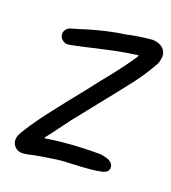

<svg xmlns="http://www.w3.org/2000/svg" viewBox="-141 -899 884 990"><g transform="rotate(20 301.5 -404.5)"><path d="M176 -127Q188 -127 200 -130Q266 -140 333.5 -144Q401 -148 468 -148Q481 -148 493 -145Q505 -142 516 -139Q520 -138 523 -136.5Q526 -135 528 -133Q552 -119 548 -94Q547 -84 538.5 -77Q530 -70 518 -67Q489 -60 460 -57.5Q431 -55 402 -53Q372 -51 341.5 -50Q311 -49 281 -46Q241 -40 202 -34Q163 -28 125 -19Q115 -17 103.5 -15.5Q92 -14 81 -16Q58 -21 46 -39.5Q34 -58 39 -82Q41 -91 45.5 -100Q50 -109 54 -116Q83 -163 115.5 -207.5Q148 -252 182 -295Q223 -348 264 -398.5Q305 -449 345 -502Q379 -543 412 -586Q445 -629 476 -674Q479 -679 482 -683.5Q485 -688 486 -695Q470 -692 454 -689.5Q438 -687 422 -685Q364 -675 305.5 -661.5Q247 -648 189 -635Q173 -632 158.5 -628.5Q144 -625 129 -623Q113 -619 98 -629Q79 -640 77.5 -661Q76 -682 92 -695Q102 -703 108 -704Q141 -713 173.5 -723.5Q206 -734 237 -742Q275 -752 313 -760Q351 -768 389 -773Q415 -779 441.5 -783.5Q468 -788 494 -791Q510 -793 524.5 -794Q539 -795 555 -790Q580 -783 593.5 -763.5Q607 -744 602 -718Q599 -693 585 -673Q564 -635 538.5 -598.5Q513 -562 485 -527Q461 -497 437.5 -466.5Q414 -436 389 -406Q360 -369 330.5 -332.5Q301 -296 272 -259Q250 -230 228 -199.5Q206 -169 183 -140Q181 -138 178.5 -135Q176 -132 176 -127Z"/></g></svg>

Font: Delicious Handrawn
Style: Regular
Weight: 400
Designer: Agung Rohmat
Foundry: Agung Rohmat
Version: Version 1.002; ttfautohint (v1.8.4.7-5d5b);gftools[0.9.27]